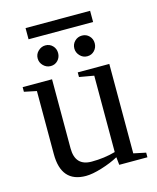

<svg xmlns="http://www.w3.org/2000/svg" viewBox="-110 -794 720 881"><g transform="rotate(-15 250.0 -353.5)"><path d="M152.8 -130.9Q152.8 -46.9 231 -46.9Q291.5 -46.9 344.2 -62V-424.8L274.9 -437V-459H424.8V-34.2L482.9 -22V0H349.1L345.2 -37.1Q310.5 -18.1 265.1 -4.2Q219.7 9.8 189 9.8Q71.8 9.8 71.8 -125V-424.8L13.2 -437V-459H152.8ZM384.8 -568.4Q384.8 -547.9 371.1 -533.4Q357.4 -519 336.9 -519Q316.4 -519 302.2 -534.2Q288.1 -549.3 288.1 -568.4Q288.1 -588.9 302.2 -603Q316.4 -617.2 336.9 -617.2Q357.4 -617.2 371.1 -603Q384.8 -588.9 384.8 -568.4ZM210.9 -568.4Q210.9 -547.9 197.3 -533.4Q183.6 -519 163.1 -519Q143.1 -519 128.4 -533.7Q113.8 -548.3 113.8 -568.4Q113.8 -588.9 128.9 -603Q144 -617.2 163.1 -617.2Q183.6 -617.2 197.3 -603Q210.9 -588.9 210.9 -568.4ZM96.2 -664.1V-717.3H402.8V-664.1Z"/></g></svg>

Font: Tinos
Style: Regular
Weight: 400
Designer: Steve Matteson
Foundry: Monotype Imaging Inc.
Version: Version 1.23